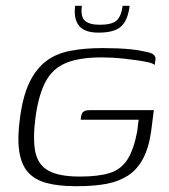

<svg xmlns="http://www.w3.org/2000/svg" viewBox="-20 -631 580 659"><path d="M237 8Q180 8 139.5 -3Q99 -14 76 -40Q53 -66 46 -112Q39 -158 49 -229Q59 -303 81.5 -349Q104 -395 138 -421Q172 -447 221 -456.5Q270 -466 332 -466Q358 -466 383 -465Q408 -464 432 -461.5Q456 -459 477 -454Q495 -451 502.5 -446.5Q510 -442 512.5 -436Q515 -430 513 -423L511 -408Q504 -414 488 -417.5Q472 -421 451 -424Q430 -427 407.5 -429.5Q385 -432 364.5 -433Q344 -434 329 -434Q254 -434 208 -415.5Q162 -397 137.5 -352.5Q113 -308 102 -230Q92 -153 101.5 -108.5Q111 -64 147.5 -44.5Q184 -25 254 -25Q317 -25 356 -37Q395 -49 417 -83Q439 -117 451 -180Q453 -195 454 -205.5Q455 -216 456 -220H257Q258 -234 261 -240.5Q264 -247 270.5 -250Q277 -253 291 -253H508L499 -182Q491 -124 471 -86.5Q451 -49 419.5 -28.5Q388 -8 345.5 0Q303 8 248 8Q246 8 243 8Q240 8 237 8ZM318 -519Q270 -519 251 -543Q232 -567 238 -611H261Q256 -574 271.5 -560Q287 -546 322 -546Q363 -546 379.5 -560Q396 -574 401 -611H425Q419 -562 396 -540.5Q373 -519 318 -519Z"/></svg>

Font: Genos Thin Light
Style: Italic
Weight: 300
Italic angle: -8°
Version: Version 1.010